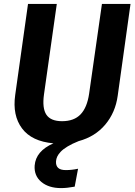

<svg xmlns="http://www.w3.org/2000/svg" viewBox="-20 -712 685 974"><path d="M497.1 -691.9H642.1L577.1 -226.1Q565.4 -141.1 513.9 -79.8Q462.4 -18.6 378.9 3.9Q345.7 17.1 322.8 31Q299.8 44.9 287.6 58.1Q275.4 71.3 270.3 82.5Q265.1 93.8 264.2 106Q262.7 127.9 274.7 139.4Q286.6 150.9 314 150.9Q343.8 150.9 376 144L358.9 234.9Q319.3 242.2 290 242.2Q227.1 242.2 189.7 210.9Q152.3 179.7 155.8 127.9Q161.6 54.2 251 15.1Q141.1 5.4 91.8 -60.5Q42.5 -126.5 57.1 -230L122.1 -691.9H268.1L203.1 -232.9Q193.4 -163.1 215.3 -130.1Q237.3 -97.2 294.9 -97.2Q355.5 -97.2 388.7 -131.8Q421.9 -166.5 432.1 -236.8Z"/></svg>

Font: FiraGO SemiBold
Style: Italic
Weight: 600
Italic angle: -8°
Designer: bBox Type GmbH
Foundry: bBox Type GmbH
Version: Version 1.001;PS 001.001;hotconv 1.0.88;makeotf.lib2.5.64775